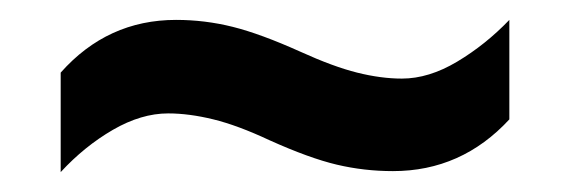

<svg xmlns="http://www.w3.org/2000/svg" viewBox="-20 -449 573 193"><path d="M251 -308Q219 -323 194.5 -329Q170 -335 149 -335Q122 -335 93.5 -318.5Q65 -302 41 -276V-376Q88 -429 157 -429Q186 -429 214 -422Q242 -415 282 -397Q315 -382 339 -376Q363 -370 384 -370Q411 -370 439.5 -387Q468 -404 492 -429V-329Q444 -277 375 -277Q346 -277 318.5 -283.5Q291 -290 251 -308Z"/></svg>

Font: Noto Sans Georgian SemiCondensed SemiBold
Style: Regular
Weight: 600
Width: 4
Designer: Monotype Design Team, Akaki Razmadze
Foundry: Google LLC
Version: Version 2.005; ttfautohint (v1.8.4.7-5d5b)